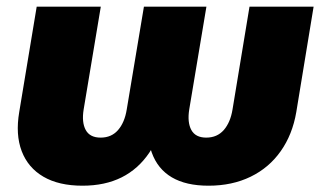

<svg xmlns="http://www.w3.org/2000/svg" viewBox="-20 -556 979 585"><path d="M231.4 9.8Q159.2 9.8 112.3 -17.6Q65.4 -44.9 46.1 -95.5Q26.9 -146 38.6 -214.8L91.8 -535.6H287.1L234.9 -222.7Q228.5 -183.1 241.2 -159.9Q253.9 -136.7 286.6 -136.7Q319.8 -136.7 339.8 -159.9Q359.9 -183.1 366.2 -222.7L418.5 -535.6H608.9L556.6 -222.7Q550.3 -183.1 563 -159.9Q575.7 -136.7 608.4 -136.7Q641.6 -136.7 661.9 -159.9Q682.1 -183.1 688.5 -222.7L740.2 -535.6H935.5L882.8 -214.8Q871.1 -146 835.4 -95.5Q799.8 -44.9 743.7 -17.6Q687.5 9.8 615.2 9.8Q546.9 9.8 503.7 -15.6Q460.4 -41 442.4 -91.1Q424.3 -141.1 431.2 -214.8H486.3Q468.8 -141.1 435.1 -91.1Q401.4 -41 350.6 -15.6Q299.8 9.8 231.4 9.8Z"/></svg>

Font: Inter 20pt Black
Style: Italic
Weight: 900
Italic angle: -9.3988°
Version: Version 4.001;git-66647c0bb